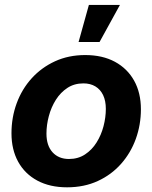

<svg xmlns="http://www.w3.org/2000/svg" viewBox="-20 -760 627 791"><path d="M256.3 11.7Q185.5 11.7 134 -15.9Q82.5 -43.5 54.9 -93.5Q27.3 -143.6 27.3 -210.9Q27.3 -276.4 48.8 -334.7Q70.3 -393.1 110.6 -437.5Q150.9 -481.9 206.8 -507.6Q262.7 -533.2 331.1 -533.2Q402.3 -533.2 453.6 -505.4Q504.9 -477.5 532.7 -427.5Q560.5 -377.4 560.5 -309.6Q560.5 -246.1 539.6 -188Q518.6 -129.9 478.8 -85Q439 -40 382.8 -14.2Q326.7 11.7 256.3 11.7ZM264.2 -105Q301.8 -105 330.3 -123.8Q358.9 -142.6 377.9 -173.1Q397 -203.6 406.5 -240Q416 -276.4 416 -311.5Q416 -344.7 404.8 -368.2Q393.6 -391.6 372.8 -404.1Q352.1 -416.5 323.7 -416.5Q286.1 -416.5 257.8 -397.9Q229.5 -379.4 210.2 -348.9Q190.9 -318.4 181.2 -281.7Q171.4 -245.1 171.4 -209.5Q171.4 -160.2 196.5 -132.6Q221.7 -105 264.2 -105ZM303.7 -586.9 346.2 -739.7H474.1L390.1 -586.9Z"/></svg>

Font: Inter 28pt
Style: Bold Italic
Weight: 700
Italic angle: -9.3988°
Designer: Rasmus Andersson
Foundry: rsms
Version: Version 4.001;git-66647c0bb